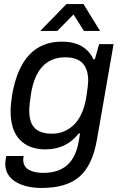

<svg xmlns="http://www.w3.org/2000/svg" viewBox="-20 -743 596 945"><path d="M178.2 -590.8 307.1 -723.1H391.1L472.2 -590.8H393.1L341.8 -671.9L262.2 -590.8ZM186 182.1Q105.5 182.1 55.7 151.1Q5.9 120.1 5.9 62Q5.9 48.3 11.2 24.9H96.2Q94.2 38.6 94.2 42Q94.2 76.7 121.3 92.3Q148.4 107.9 192.9 107.9Q267.6 107.9 310.5 69.8Q353.5 31.7 367.2 -45.9Q369.1 -54.7 371.3 -69.6Q373.5 -84.5 374 -85.9H367.2Q306.2 -7.8 204.1 -7.8Q122.6 -7.8 77.4 -55.2Q32.2 -102.5 32.2 -195.8Q32.2 -228.5 40 -277.8Q85.9 -538.1 284.2 -538.1Q398.9 -538.1 439.9 -451.2H446.8L467.8 -525.9H539.1L457 -55.2Q435.1 71.3 370.8 126.7Q306.6 182.1 186 182.1ZM236.8 -85Q265.1 -85 290.5 -94.5Q315.9 -104 339.1 -124.3Q362.3 -144.5 379.6 -180.4Q397 -216.3 404.8 -265.1Q414.1 -327.1 414.1 -345.2Q414.1 -402.8 386.5 -431.9Q358.9 -460.9 300.8 -460.9Q162.6 -460.9 132.8 -283.2Q124 -225.6 124 -198.2Q124 -139.6 151.4 -112.3Q178.7 -85 236.8 -85Z"/></svg>

Font: Archivo
Style: Italic
Weight: 400
Italic angle: -10°
Designer: Hector Gatti
Foundry: Omnibus-Type
Version: Version 2.001